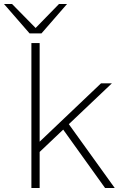

<svg xmlns="http://www.w3.org/2000/svg" viewBox="-94 -934 606 954"><path d="M62 0H103V-179L220 -290L428 0H476L248 -317L462 -520H408L103 -230V-720H62ZM-74 -914 53 -768H112L239 -914H199L83 -795L-34 -914Z"/></svg>

Font: Aspekta 150
Style: Regular
Weight: 150
Designer: Ivo Dolenc
Version: Version 2.000